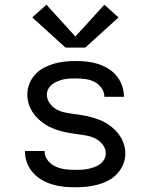

<svg xmlns="http://www.w3.org/2000/svg" viewBox="-20 -787 640 815"><path d="M299 8Q274 8 250 5.5Q226 3 202.5 -4Q179 -11 157.5 -23.5Q136 -36 120 -54Q104 -72 95 -95.5Q86 -119 86 -143Q86 -144 86 -144.5Q86 -145 86 -146H169Q169 -146 169 -145.5Q169 -145 169 -145Q169 -131 175.5 -118Q182 -105 192.5 -95.5Q203 -86 216 -80Q229 -74 242.5 -71Q256 -68 270.5 -67Q285 -66 299 -66Q313 -66 326.5 -66.5Q340 -67 353.5 -70Q367 -73 380 -77.5Q393 -82 404 -90Q415 -98 422 -110Q429 -122 429 -136Q429 -155 417.5 -171Q406 -187 389.5 -196.5Q373 -206 354 -210Q335 -214 316 -216.5Q297 -219 278 -222Q259 -225 240.5 -230Q222 -235 204.5 -242Q187 -249 171 -259.5Q155 -270 141 -283.5Q127 -297 117 -313Q107 -329 101.5 -347.5Q96 -366 96 -385Q96 -409 104.5 -431Q113 -453 129 -470.5Q145 -488 165.5 -499Q186 -510 208.5 -516.5Q231 -523 254.5 -525.5Q278 -528 301 -528Q325 -528 348.5 -525.5Q372 -523 394.5 -516Q417 -509 438 -496.5Q459 -484 474 -466Q489 -448 497.5 -425Q506 -402 506 -379Q506 -378 506 -377Q506 -376 506 -376H423Q423 -376 423 -376.5Q423 -377 423 -377Q423 -397 410.5 -414Q398 -431 380 -440Q362 -449 341.5 -451.5Q321 -454 301 -454Q288 -454 275 -453.5Q262 -453 249.5 -450Q237 -447 224.5 -442Q212 -437 201.5 -429Q191 -421 185 -409.5Q179 -398 179 -385Q179 -366 190.5 -349.5Q202 -333 218.5 -323.5Q235 -314 253.5 -310Q272 -306 291 -303.5Q310 -301 329 -298Q348 -295 366.5 -290Q385 -285 403 -278Q421 -271 437 -260.5Q453 -250 467 -236.5Q481 -223 491 -207Q501 -191 506.5 -172.5Q512 -154 512 -135Q512 -111 502.5 -88.5Q493 -66 476.5 -48.5Q460 -31 438.5 -20Q417 -9 394 -3Q371 3 347 5.5Q323 8 299 8ZM258 -585 117 -713 177 -767 300 -632 423 -767 483 -713 342 -585Z"/></svg>

Font: Iosevka SS04 Extended
Style: Regular
Weight: 400
Width: 7
Monospace: yes
Designer: Belleve Invis
Foundry: Belleve Invis
Version: Version 19.0.0; ttfautohint (v1.8.4)